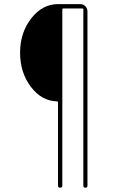

<svg xmlns="http://www.w3.org/2000/svg" viewBox="-20 -750 540 910"><path d="M250 -269.5Q176.8 -271.5 126 -338.9Q75.2 -406.2 75.2 -500Q75.2 -594.7 127.9 -662.6Q180.7 -730.5 254.9 -730.5H360.4Q375 -730.5 384.8 -720.2Q394.5 -710 394.5 -695.3V129.9Q394.5 139.6 384.8 139.6Q375 139.6 375 129.9V-705.1Q375 -710 370.1 -710H280.3Q275.4 -710 275.4 -705.1V129.9Q275.4 139.6 265.1 139.6Q254.9 139.6 254.9 129.9V-264.6Q254.9 -269.5 250 -269.5Z"/></svg>

Font: Rounded-X Mgen+ 1mn thin
Style: Regular
Weight: 100
Designer: [Source Han Sans]
Ryoko NISHIZUKA  (kana & ideographs); Paul D. Hunt (Latin, Greek & Cyrillic); Wenlong ZHANG  (bopomofo
Version: Version 1.059.20150602